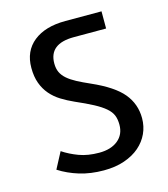

<svg xmlns="http://www.w3.org/2000/svg" viewBox="-99 -710 699 799"><g transform="rotate(-15 250.5 -311.0)"><path d="M412 -632V-558H273Q166 -558 166 -473Q166 -451 173.5 -435Q181 -419 196.5 -405.5Q212 -392 235.5 -379.5Q259 -367 291 -353Q384 -312 422 -266Q460 -220 460 -159Q460 -124 446 -93.5Q432 -63 405.5 -40Q379 -17 340 -3.5Q301 10 251 10Q194 10 146.5 -4.5Q99 -19 60 -44L97 -114Q127 -94 164.5 -80Q202 -66 251 -66Q302 -66 332 -90.5Q362 -115 362 -157Q362 -181 355 -198Q348 -215 330 -230.5Q312 -246 282 -262Q252 -278 206 -298Q177 -311 152 -326.5Q127 -342 108.5 -363.5Q90 -385 79.5 -413.5Q69 -442 69 -480Q69 -552 119 -592Q169 -632 256 -632Z"/></g></svg>

Font: Mukta Medium
Style: Regular
Weight: 500
Designer: Girish Dalvi and Yashodeep Gholap
Foundry: Ek Type
Version: Version 2.538;PS 1.002;hotconv 16.6.51;makeotf.lib2.5.65220;